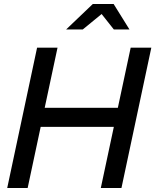

<svg xmlns="http://www.w3.org/2000/svg" viewBox="-20 -938 775 958"><path d="M16 0 165 -700H267L203 -400H568L632 -700H735L586 0H483L548 -305H183L118 0ZM310 -791 443 -918H547L626 -791H548L487 -868L393 -791Z"/></svg>

Font: Red Hat Display SemiBold
Style: Italic
Weight: 600
Italic angle: -12°
Designer: Pentagram, MCKL
Foundry: Pentagram, MCKL
Version: Version 1.023